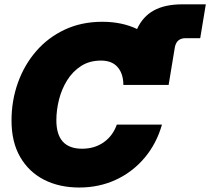

<svg xmlns="http://www.w3.org/2000/svg" viewBox="-20 -838 953 870"><path d="M338.9 11.7Q249 11.7 179.9 -23.4Q110.8 -58.6 71.5 -126.5Q32.2 -194.3 32.2 -291.5Q32.2 -381.8 61 -462.6Q89.8 -543.5 143.6 -605.7Q197.3 -668 273.2 -703.6Q349.1 -739.3 443.4 -739.3Q532.7 -739.3 601.1 -706.5Q626.5 -762.7 676.8 -790.5Q727.1 -818.4 807.1 -818.4H912.6L887.2 -665H820.8Q779.3 -665 772 -622.1L744.1 -453.1H539.1Q538.6 -504.9 512.7 -534.2Q486.8 -563.5 438 -563.5Q385.3 -563.5 347.2 -538.8Q309.1 -514.2 284.2 -474.1Q259.3 -434.1 247.3 -386.5Q235.4 -338.9 235.4 -293Q235.4 -164.1 352.1 -164.1Q408.2 -164.1 449.7 -193.1Q491.2 -222.2 509.3 -273.4H713.9Q689.5 -187.5 635.5 -123.3Q581.5 -59.1 505.6 -23.7Q429.7 11.7 338.9 11.7Z"/></svg>

Font: Inter Display Black
Style: Italic
Weight: 900
Italic angle: -9.39999°
Designer: Rasmus Andersson
Foundry: rsms
Version: Version 4.000;git-a52131595